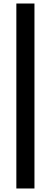

<svg xmlns="http://www.w3.org/2000/svg" viewBox="-20 -826 289 1092"><path d="M73 246V-806H176V246Z"/></svg>

Font: Space Grotesk Light Medium
Style: Regular
Weight: 500
Version: Version 2.000